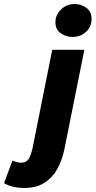

<svg xmlns="http://www.w3.org/2000/svg" viewBox="-150 -748 476 956"><path d="M-30 188Q-56 188 -81.5 182.5Q-107 177 -130 164L-88 52Q-77 56 -66.5 59Q-56 62 -44 62Q-20 62 -8.5 45.5Q3 29 12 -10L110 -500H270L170 -2Q159 50 135.5 93Q112 136 71.5 162Q31 188 -30 188ZM210 -564Q179 -564 152.5 -582.5Q126 -601 126 -638Q126 -674 154 -701Q182 -728 222 -728Q254 -728 280 -709Q306 -690 306 -654Q306 -615 278.5 -589.5Q251 -564 210 -564Z"/></svg>

Font: Source Sans 3 Black
Style: Italic
Weight: 900
Italic angle: -11°
Designer: Paul D. Hunt
Foundry: Adobe
Version: Version 3.052;hotconv 1.1.0;makeotfexe 2.6.0